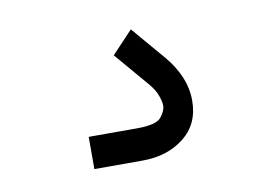

<svg xmlns="http://www.w3.org/2000/svg" viewBox="-40 -41 452 338"><g transform="rotate(-10 185.5 128.5)"><path d="M104.8 186.8V244.4H190.9Q235.5 244.4 265.4 220.8Q295.3 197.2 295.3 155.5Q295.3 133.5 286.5 112.6Q277.6 91.7 262 73.4L210.7 13.3L173.2 53.1L224.5 113.2Q235.2 125.4 239.3 136.7Q243.5 148 243.5 155.5Q243.5 164.6 234.6 175.7Q225.8 186.8 190.9 186.8Z"/></g></svg>

Font: Estedad-VF-FD Black
Style: Regular
Weight: 900
Designer: Amin Abedi
Version: Version 4.000